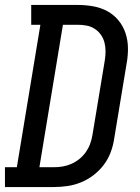

<svg xmlns="http://www.w3.org/2000/svg" viewBox="-44 -755 564 775"><path d="M-24 0V-80H24L119 -655H82V-735H270Q302 -735 332.5 -729.5Q363 -724 389 -710Q415 -696 434 -673Q453 -650 462.5 -621.5Q472 -593 472.5 -561.5Q473 -530 467 -498L417 -196Q413 -168 403 -141Q393 -114 375.5 -90.5Q358 -67 334 -48.5Q310 -30 283 -19Q256 -8 228 -4Q200 0 173 0ZM173 -80Q191 -80 209 -83Q227 -86 244 -93.5Q261 -101 276 -113Q291 -125 302 -140.5Q313 -156 319.5 -173.5Q326 -191 329 -209L379 -511Q382 -530 382 -548.5Q382 -567 377.5 -584Q373 -601 363 -615Q353 -629 338.5 -638.5Q324 -648 306.5 -651.5Q289 -655 270 -655H210L115 -80Z"/></svg>

Font: Iosevka Slab Medium Oblique
Style: Regular
Weight: 500
Italic angle: -9°
Monospace: yes
Designer: Belleve Invis
Foundry: Belleve Invis
Version: Version 11.1.1; ttfautohint (v1.8.3)